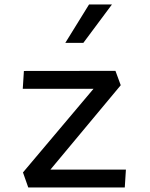

<svg xmlns="http://www.w3.org/2000/svg" viewBox="-20 -826 660 846"><path d="M81.2 -66.2 407.7 -453.3 428 -434.7H80.3L85.3 -513.3L488.7 -513.8L512 -450.5L178.5 -50.3L160.3 -78.8H534.8L529.8 0H104.5ZM473.2 -806.2H372.3L267.8 -637.2H347.3Z"/></svg>

Font: Monaspace Krypton Var
Style: Regular
Weight: 400
Designer: Riley Cran and the Lettermatic Team
Version: Version 1.101 (Monaspace Krypton Var)